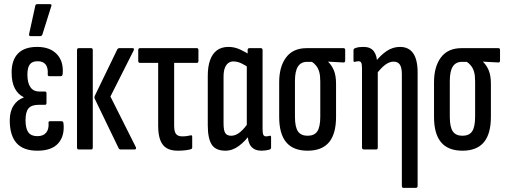

<svg xmlns="http://www.w3.org/2000/svg" viewBox="-20 -720 2439 925"><path d="M160 6Q92 6 59.5 -31Q27 -68 27 -140Q27 -183 45.5 -211.5Q64 -240 94 -250V-252Q67 -265 51.5 -294Q36 -323 36 -371Q36 -431 67 -462.5Q98 -494 159 -494Q221 -494 254 -459Q287 -424 282 -364Q281 -353 273 -353H217Q209 -353 210 -363Q214 -425 161 -425Q135 -425 123.5 -409.5Q112 -394 112 -360Q112 -321 126.5 -300Q141 -279 170 -279H197Q204 -279 204 -270V-225Q204 -215 197 -215H166Q132 -215 117.5 -198Q103 -181 103 -141Q103 -101 116.5 -82.5Q130 -64 160 -64Q188 -64 202 -80.5Q216 -97 214 -127Q212 -136 221 -136H277Q285 -136 286 -125Q292 -65 260.5 -29.5Q229 6 160 6ZM127 -546Q119 -546 120 -555L150 -692Q151 -700 160 -700H221Q231 -700 227 -690L184 -553Q181 -546 173 -546Z M560 0Q555 0 552 -5L437 -243Q433 -250 437 -259L545 -482Q549 -488 553 -488H620Q624 -488 625 -485Q626 -482 624 -477L512 -255L634 -12Q639 0 628 0ZM359 0Q351 0 351 -10V-478Q351 -488 359 -488H420Q427 -488 427 -478V-10Q427 0 420 0Z M836 6Q803 6 782.5 -6.5Q762 -19 752 -45.5Q742 -72 742 -115V-417H654Q646 -417 646 -427V-478Q646 -488 654 -488H929Q936 -488 936 -478V-427Q936 -417 929 -417H819V-115Q819 -85 828.5 -74Q838 -63 858 -63Q869 -63 880 -64.5Q891 -66 899 -68Q906 -70 906 -60V-10Q906 -3 899 -1Q889 2 873 4Q857 6 836 6Z M1066 6Q1019 6 1000 -23.5Q981 -53 981 -117V-355Q981 -399 992 -430Q1003 -461 1025 -477.5Q1047 -494 1081 -494Q1110 -494 1138 -481Q1166 -468 1183 -455L1178 -394Q1160 -407 1141.5 -415.5Q1123 -424 1104 -424Q1090 -424 1079.5 -416Q1069 -408 1063 -392Q1057 -376 1057 -350V-126Q1057 -91 1065.5 -78.5Q1074 -66 1094 -66Q1116 -66 1137.5 -84Q1159 -102 1179 -133L1187 -76Q1162 -40 1131 -17Q1100 6 1066 6ZM1240 6Q1173 6 1173 -76V-96L1169 -100V-415L1173 -440V-478Q1173 -488 1181 -488H1237Q1245 -488 1245 -478V-98Q1245 -79 1248.5 -71Q1252 -63 1262 -63Q1267 -63 1272 -64Q1277 -65 1280 -66Q1286 -67 1286 -59V-9Q1286 -2 1278 1Q1259 6 1240 6Z M1462 6Q1393 6 1359 -34.5Q1325 -75 1325 -157V-324Q1325 -399 1358.5 -443.5Q1392 -488 1457 -488H1635Q1643 -488 1643 -479V-428Q1643 -419 1635 -419L1561 -423V-422Q1578 -406 1588.5 -381Q1599 -356 1599 -316V-157Q1599 -75 1565 -34.5Q1531 6 1462 6ZM1462 -66Q1494 -66 1508.5 -87Q1523 -108 1523 -158V-328Q1523 -356 1518 -373.5Q1513 -391 1503.5 -403Q1494 -415 1483 -422H1459Q1430 -422 1415.5 -399.5Q1401 -377 1401 -330V-158Q1401 -108 1415.5 -87Q1430 -66 1462 -66Z M1923 185Q1916 185 1916 175V-363Q1916 -394 1906.5 -408.5Q1897 -423 1876 -423Q1856 -423 1836 -408Q1816 -393 1794 -364L1786 -419Q1814 -455 1843.5 -474.5Q1873 -494 1907 -494Q1949 -494 1970.5 -463.5Q1992 -433 1992 -370V175Q1992 185 1984 185ZM1733 0Q1724 0 1724 -10V-391Q1724 -410 1720.5 -417.5Q1717 -425 1707 -425Q1703 -425 1698 -424Q1693 -423 1689 -422Q1683 -421 1683 -428V-478Q1683 -485 1691 -488Q1701 -492 1711.5 -493Q1722 -494 1732 -494Q1765 -494 1781 -473Q1797 -452 1797 -413V-401L1800 -384V-10Q1800 0 1793 0Z M2208 6Q2139 6 2105 -34.5Q2071 -75 2071 -157V-324Q2071 -399 2104.5 -443.5Q2138 -488 2203 -488H2381Q2389 -488 2389 -479V-428Q2389 -419 2381 -419L2307 -423V-422Q2324 -406 2334.5 -381Q2345 -356 2345 -316V-157Q2345 -75 2311 -34.5Q2277 6 2208 6ZM2208 -66Q2240 -66 2254.5 -87Q2269 -108 2269 -158V-328Q2269 -356 2264 -373.5Q2259 -391 2249.5 -403Q2240 -415 2229 -422H2205Q2176 -422 2161.5 -399.5Q2147 -377 2147 -330V-158Q2147 -108 2161.5 -87Q2176 -66 2208 -66Z"/></svg>

Font: Sofia Sans Extra Condensed Medium
Style: Regular
Weight: 500
Version: Version 4.100